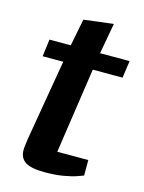

<svg xmlns="http://www.w3.org/2000/svg" viewBox="-101 -696 575 766"><g transform="rotate(15 186.0 -312.5)"><path d="M159 9Q103 9 79 -6.5Q55 -22 55 -56Q55 -64 57 -77.5Q59 -91 60 -101L117 -436H32L41 -507H129L151 -619L273 -634L250 -507H372L362 -436H239L187 -83H315V-19Q312 -18 291.5 -10.5Q271 -3 237.5 3Q204 9 159 9Z"/></g></svg>

Font: Faustina
Style: Bold Italic
Weight: 700
Italic angle: -8°
Designer: Alfonso Garcia
Foundry: http://www.omnibus-type.com
Version: Version 1.200